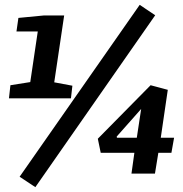

<svg xmlns="http://www.w3.org/2000/svg" viewBox="-20 -717 756 793"><path d="M17 -311 23 -365 105 -378 136 -587H48L56 -643L160 -653H245L204 -377L279 -363L273 -311ZM126 56 61 13 557 -697 621 -654ZM523 0 535 -86H396L384 -144L602 -365L673 -346L644 -148H699L688 -86H634L620 0ZM463 -148H545L563 -267L462 -153Z"/></svg>

Font: Faustina
Style: Bold Italic
Weight: 700
Italic angle: -8°
Designer: Alfonso Garcia
Foundry: http://www.omnibus-type.com
Version: Version 1.200